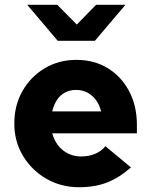

<svg xmlns="http://www.w3.org/2000/svg" viewBox="-20 -775 632 805"><path d="M312 10Q236 10 174.5 -25.5Q113 -61 76.5 -121.5Q40 -182 40 -257Q40 -333 74 -393Q108 -453 167 -488.5Q226 -524 300 -524Q375 -524 432 -489Q489 -454 521.5 -392.5Q554 -331 554 -251V-216H199Q207 -187 224 -165Q241 -143 266 -131Q291 -119 320 -119Q352 -119 378.5 -130Q405 -141 422 -162L529 -73Q479 -29 428 -9.5Q377 10 312 10ZM199 -308H404Q397 -336 382 -356Q367 -376 346 -387Q325 -398 299 -398Q274 -398 253.5 -387.5Q233 -377 219.5 -357Q206 -337 199 -308ZM220 -755 302 -672 383 -755H506L378 -604H222L94 -755Z"/></svg>

Font: Red Hat Text VF
Style: Regular
Weight: 300
Designer: Pentagram, MCKL
Foundry: Pentagram, MCKL
Version: Version 1.023